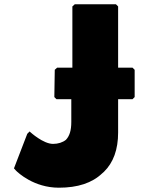

<svg xmlns="http://www.w3.org/2000/svg" viewBox="-20 -852 691 894"><path d="M597 -390 607 -400V-527L597 -537H530V-822L520 -832H328L317 -822V-537H246L235 -527L233 -400L243 -390H312V-284C312 -245 304 -219 287 -201C272 -189 251 -182 227 -182C181 -182 121 -237 121 -237L118 -240L107 -229L45 -68L55 -57C64 -48 138 22 254 22C342 22 409 0 456 -45L464 -52C508 -95 530 -156 530 -235V-390Z"/></svg>

Font: Hussar Woodtype
Style: Ultra
Weight: 900
Foundry: Cannot Into Space Fonts
Version: Version 1.07